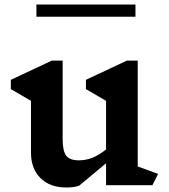

<svg xmlns="http://www.w3.org/2000/svg" viewBox="-20 -819 747 849"><path d="M654 0H449V-97L330 2Q309 10 272 10Q201 10 159 -31.5Q117 -73 117 -144V-373L28 -425V-466L209 -551H257V-204Q257 -151 273 -130.5Q289 -110 329 -110Q357 -110 385 -120Q413 -130 449 -158V-373L360 -425V-466L541 -551H589V-83L679 -50ZM141 -799H579V-745H141Z"/></svg>

Font: Inknut Antiqua SemiBold
Style: Regular
Weight: 600
Designer: Claus Eggers Sørensen
Foundry: Claus Eggers Sørensen
Version: Version 1.003; ttfautohint (v1.8.2) -l 8 -r 50 -G 200 -x 14 